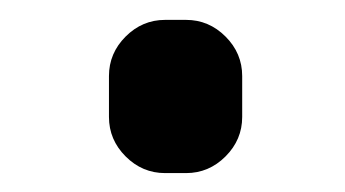

<svg xmlns="http://www.w3.org/2000/svg" viewBox="-20 -412 354 197"><path d="M149.4 -234.4Q126 -234.4 108.9 -251.5Q91.8 -268.6 91.8 -292V-334Q91.8 -357.4 108.9 -374.5Q126 -391.6 149.4 -391.6H170.9Q194.3 -391.6 211.4 -374.5Q228.5 -357.4 228.5 -334V-292Q228.5 -268.6 211.4 -251.5Q194.3 -234.4 170.9 -234.4Z"/></svg>

Font: Gen Jyuu Gothic P Medium
Style: Regular
Weight: 500
Designer: [Source Han Sans]
Ryoko NISHIZUKA  (kana & ideographs); Paul D. Hunt (Latin, Greek & Cyrillic); Wenlong ZHANG  (bopomofo
Version: Version 1.002.20150607